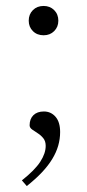

<svg xmlns="http://www.w3.org/2000/svg" viewBox="-20 -466 292 645"><path d="M53.5 140Q96.5 106 115 77.8Q133.5 49.5 133.5 24Q133.5 8 125.2 -2Q117 -12 106.5 -18.5Q96 -25 87.8 -31Q79.5 -37 79.5 -45Q79.5 -66.5 92.2 -79Q105 -91.5 127.5 -91.5Q151 -91.5 166.5 -73.8Q182 -56 182 -22.5Q182 1 175.5 23.5Q169 46 155.5 68.2Q142 90.5 120.8 113Q99.5 135.5 70 159ZM126.5 -446Q148 -446 162 -432Q176 -418 176 -396.5Q176 -375.5 162 -361.5Q148 -347.5 126.5 -347.5Q104.5 -347.5 90.5 -361.5Q76.5 -375.5 76.5 -396.5Q76.5 -418 90.5 -432Q104.5 -446 126.5 -446Z"/></svg>

Font: Newsreader 16pt Light
Style: Regular
Weight: 300
Designer: Hugues Gentile
Foundry: Production Type
Version: Version 1.003